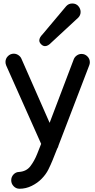

<svg xmlns="http://www.w3.org/2000/svg" viewBox="-20 -853 560 1128"><path d="M404.8 -832.5Q427.2 -832.5 440.4 -816.9Q453.6 -801.3 453.6 -782.7Q453.6 -763.7 439.9 -749.5L281.7 -603Q262.2 -582 244.6 -582Q232.4 -582 221.7 -592.8Q210.9 -603.5 210.9 -615.2Q210.9 -632.3 230.5 -651.9L369.1 -816.9Q383.3 -832.5 404.8 -832.5ZM61 -537.6Q75.2 -537.6 87.6 -529.3Q100.1 -521 105.5 -508.8L271.5 -131.3L413.6 -505.4Q418.9 -518.6 431.4 -527.3Q443.8 -536.1 459 -536.1Q479 -536.1 493.4 -521.7Q507.8 -507.3 507.8 -487.3Q507.8 -477.1 503.9 -468.3L324.2 0.5Q323.2 6.8 320.8 11.7Q318.4 16.6 315.9 20.5L288.6 88.9Q278.3 114.3 264.2 142.8Q250 171.4 225.1 196.8Q201.2 221.7 166.7 238.8Q132.3 255.9 94.7 255.9Q74.2 255.9 60.1 241Q45.9 226.1 45.9 206.1Q45.9 186.5 59.3 172.1Q72.8 157.7 91.8 157.2Q134.8 154.3 158.2 123.8Q181.6 93.3 198.2 51.8L221.7 -7.8L16.6 -467.8Q12.2 -478 12.2 -488.8Q12.2 -508.8 26.6 -523.2Q41 -537.6 61 -537.6Z"/></svg>

Font: Manjari
Style: Bold
Weight: 700
Designer: Santhosh Thottingal <santhosh.thottingal@gmail.com>
Version: Version 2.000